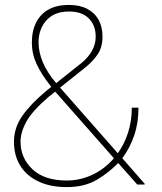

<svg xmlns="http://www.w3.org/2000/svg" viewBox="-20 -741 652 771"><path d="M248 10.3Q181.6 10.3 134.8 -12.2Q87.4 -34.2 61.8 -75Q36.1 -115.7 36.1 -171.9Q36.1 -227.5 69.1 -274.9Q102.1 -322.3 161.1 -372.1Q167.5 -377.4 173.6 -382.3Q179.7 -387.2 186 -392.1Q146 -442.4 127 -483.9Q107.9 -525.4 107.9 -569.8Q107.9 -618.2 126 -652.3Q162.6 -721.2 256.8 -721.2Q299.8 -721.2 330.1 -705.6Q391.6 -672.4 391.6 -593.3Q391.6 -552.2 372.8 -523.7Q354 -495.1 319.8 -467.8L221.2 -389.2L453.1 -125.5Q479.5 -162.6 494.4 -209Q509.3 -255.4 509.3 -308.6H536.1Q536.1 -247.6 519 -197.5Q502 -147.5 471.2 -105.5L561.5 -2.4L560.5 0H531.2L454.6 -86.4Q417.5 -47.9 368.4 -18.8Q319.3 10.3 248 10.3ZM205.6 -407.2 307.6 -488.3Q364.3 -535.6 364.3 -593.3Q364.3 -639.2 336.7 -667Q309.1 -694.8 256.8 -694.8Q198.2 -694.8 166.5 -659.4Q134.8 -624 134.8 -570.8Q134.8 -532.2 151.9 -491.2Q168.9 -450.2 205.6 -407.2ZM248 -16.1Q301.8 -16.1 351.1 -39.3Q400.4 -62.5 437.5 -105.5L201.7 -373L176.3 -353Q109.4 -295.4 85.9 -252.7Q62.5 -210 62.5 -171.9Q62.5 -106.4 110.4 -61.3Q158.2 -16.1 248 -16.1Z"/></svg>

Font: Hanuman Thin
Style: Regular
Weight: 100
Designer: Danh Hong
Version: Version 8.002; ttfautohint (v1.8.3)